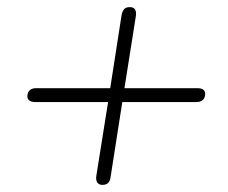

<svg xmlns="http://www.w3.org/2000/svg" viewBox="-20 -554 640 540"><path d="M268 -34Q258 -34 253.5 -41Q249 -48 251 -60L284 -267H79Q69 -267 63 -271Q57 -275 57 -283Q57 -294 63.5 -300Q70 -306 81 -306H290L322 -512Q324 -522 329 -528Q334 -534 345 -534Q356 -534 360 -527Q364 -520 362 -508L330 -306H535Q546 -306 551.5 -302Q557 -298 557 -290Q557 -279 550.5 -273Q544 -267 533 -267H324L291 -56Q290 -46 284.5 -40Q279 -34 268 -34Z"/></svg>

Font: Nunito ExtraLight ExtraLight
Style: Italic
Weight: 250
Italic angle: -9°
Version: Version 3.602